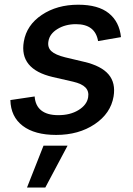

<svg xmlns="http://www.w3.org/2000/svg" viewBox="-20 -573 576 831"><path d="M503.6 -412.3 404.5 -395.2Q392 -468.4 308.9 -468.4Q262.8 -468.4 228.7 -447.4Q194.6 -426.5 189.6 -394.2Q185 -367.9 202.1 -351.7Q219.1 -335.6 262.1 -324.9L345.9 -305Q418.7 -287.6 449.9 -250.9Q481.2 -214.1 471.6 -155.5Q459.2 -82 389.9 -35.5Q320.7 11 223 11Q130 11 78.3 -28.4Q26.6 -67.8 24.9 -139.9L130 -155.5Q132.8 -115.4 158.7 -95Q184.7 -74.6 231.5 -74.6Q283.4 -74.2 319.8 -96.6Q356.2 -119 361.5 -152Q365.8 -177.6 350.1 -194.1Q334.5 -210.6 296.2 -219.5L208.1 -239.7Q62.5 -273.8 83.1 -393.1Q95.2 -464.5 160.9 -508.5Q226.6 -552.6 318.5 -552.6Q405.2 -552.6 451 -515.6Q496.8 -478.7 503.6 -412.3ZM96.9 238.6 168.3 57.5H272.4L176.1 238.6Z"/></svg>

Font: Karasuma Gothic
Style: Medium Italic
Weight: 500
Italic angle: 9.39998°
Designer: Rasmus Andersson / Ryoko Nishizuka
Foundry: Genbu
Version: Version 1.00